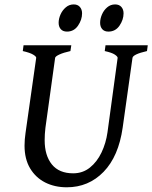

<svg xmlns="http://www.w3.org/2000/svg" viewBox="-20 -816 676 852"><path d="M635.7 -615.2 632.3 -589.4Q570.3 -575.2 567.9 -559.1L524.4 -250Q506.3 -122.1 439.7 -53.5Q373 15.1 276.4 15.1Q222.7 15.1 180.4 -6.3Q138.2 -27.8 113.5 -69.1Q88.9 -110.4 88.9 -169.9Q88.9 -196.3 93.3 -226.1L140.6 -559.1Q141.6 -564.9 127 -573.7Q112.3 -582.5 81.1 -589.4L84.5 -615.2H296.4L292.5 -589.4Q261.7 -582.5 243.7 -574.2Q225.6 -565.9 224.6 -559.1L181.6 -249Q179.7 -234.9 179 -220.7Q178.2 -206.5 178.2 -193.8Q178.2 -126 210.2 -86.4Q242.2 -46.9 304.7 -46.9Q347.2 -46.9 378.9 -72.3Q410.6 -97.7 430.4 -139.2Q450.2 -180.7 457 -229L502 -559.1Q502.4 -564.9 489.5 -573.7Q476.6 -582.5 444.8 -589.4L448.2 -615.2ZM528.3 -756.8Q528.3 -728.5 510.3 -702.1Q492.2 -675.8 460.9 -675.8Q443.4 -675.8 433.8 -686.5Q424.3 -697.3 424.3 -714.8Q424.3 -732.9 432.4 -751.7Q440.4 -770.5 455.6 -783.4Q470.7 -796.4 490.7 -796.4Q508.8 -796.4 518.6 -785.2Q528.3 -773.9 528.3 -756.8ZM344.2 -756.8Q344.2 -728.5 326.2 -702.1Q308.1 -675.8 277.3 -675.8Q259.3 -675.8 249.8 -686.5Q240.2 -697.3 240.2 -714.8Q240.2 -732.9 248.5 -751.7Q256.8 -770.5 272 -783.4Q287.1 -796.4 307.1 -796.4Q324.7 -796.4 334.5 -785.2Q344.2 -773.9 344.2 -756.8Z"/></svg>

Font: Gentium Book Plus
Style: Italic
Weight: 400
Italic angle: -8°
Designer: Victor Gaultney, Annie Olsen, Iska Routamaa, Becca Hirsbrunner
Foundry: SIL International
Version: Version 6.101